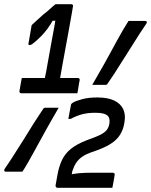

<svg xmlns="http://www.w3.org/2000/svg" viewBox="-45 -810 721 916"><path d="M395 -405Q408 -428 422.5 -453Q437 -478 452 -504.5Q467 -531 481.5 -558Q496 -585 510.5 -611.5Q525 -638 539.5 -663Q554 -688 568 -710Q576 -710 586.5 -710Q597 -710 607.5 -710Q618 -710 628.5 -710Q639 -710 647 -710Q653 -710 655 -706.5Q657 -703 653 -697Q638 -675 623 -652Q608 -629 592.5 -604Q577 -579 561 -554Q545 -529 529.5 -504.5Q514 -480 499 -456.5Q484 -433 469 -412Q467 -408 464.5 -406.5Q462 -405 459 -405Q452 -405 443.5 -405Q435 -405 425.5 -405Q416 -405 407.5 -405Q399 -405 395 -405ZM235 -296Q222 -274 207.5 -248.5Q193 -223 178 -196.5Q163 -170 148.5 -143Q134 -116 119.5 -90Q105 -64 91 -39Q77 -14 62 9Q54 9 43.5 9Q33 9 22.5 9Q12 9 2 9Q-8 9 -17 9Q-23 9 -24.5 5.5Q-26 2 -23 -4Q-8 -25 7 -48.5Q22 -72 37.5 -96.5Q53 -121 69 -146Q85 -171 100 -196Q115 -221 130.5 -244Q146 -267 160 -289Q163 -294 165.5 -295Q168 -296 171 -296Q178 -296 187 -296Q196 -296 205 -296Q214 -296 222.5 -296Q231 -296 235 -296ZM491 86Q489 86 469.5 86Q450 86 421.5 86Q393 86 360.5 86Q328 86 299.5 86Q271 86 252 86Q233 86 230 86Q227 86 224.5 84.5Q222 83 221 80.5Q220 78 220 75L229 25Q236 -15 250.5 -46Q265 -77 293.5 -100Q322 -123 369 -141Q409 -155 431.5 -166Q454 -177 464 -189.5Q474 -202 477 -221Q479 -234 476.5 -244Q474 -254 466 -260Q460 -265 447 -268.5Q434 -272 409 -272Q372 -272 344 -264Q316 -256 293 -243H281Q282 -247 283.5 -256Q285 -265 287 -275Q289 -285 290.5 -293.5Q292 -302 293 -306Q293 -310 295 -313.5Q297 -317 304 -321Q318 -329 347.5 -337Q377 -345 420 -345Q469 -345 499.5 -330.5Q530 -316 542.5 -290Q555 -264 549 -229L548 -222Q543 -191 527 -166Q511 -141 481 -122.5Q451 -104 404 -88Q363 -75 342 -58.5Q321 -42 310 -18.5Q299 5 289 41L305 -22L292 51L274 27Q302 19 330 16.5Q358 14 397 14H493Q498 14 500.5 17Q503 20 502 25Q501 29 500 37Q499 45 497 55Q495 65 493.5 73.5Q492 82 491 86ZM59 -438H326Q331 -438 333.5 -435Q336 -432 335 -427Q334 -423 332.5 -414.5Q331 -406 329.5 -396Q328 -386 326.5 -377.5Q325 -369 324 -365H57Q52 -365 49.5 -368Q47 -371 48 -376Q49 -382 50 -388.5Q51 -395 52.5 -402.5Q54 -410 55.5 -419.5Q57 -429 59 -438ZM235 -397H157L165 -412Q166 -418 167 -423.5Q168 -429 169 -434Q170 -439 170 -443Q171 -445 175.5 -469.5Q180 -494 186.5 -531Q193 -568 200.5 -608.5Q208 -649 214.5 -684.5Q221 -720 224 -741L238 -711H189L220 -737Q208 -713 195 -692.5Q182 -672 166.5 -654Q151 -636 131 -618Q114 -603 107.5 -599Q101 -595 96 -595Q93 -595 91.5 -596.5Q90 -598 91 -603L106 -690Q118 -702 134 -716Q150 -730 162 -741Q178 -753 192.5 -766.5Q207 -780 220 -790Q226 -790 236.5 -790Q247 -790 258.5 -790Q270 -790 280 -790Q290 -790 294 -790Q299 -790 302 -787Q305 -784 303 -779Q303 -777 298 -749Q293 -721 285.5 -678.5Q278 -636 269 -588.5Q260 -541 252.5 -498.5Q245 -456 240 -428Q235 -400 235 -397Z"/></svg>

Font: Rec Mono Linear
Style: Italic
Weight: 400
Italic angle: -10°
Monospace: yes
Version: Version 1.085; ttfautohint (v1.8.4.7-5d5b)